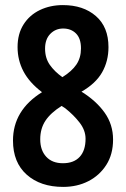

<svg xmlns="http://www.w3.org/2000/svg" viewBox="-20 -722 494 754"><path d="M227 -702Q307 -702 356.5 -659Q406 -616 406 -537Q406 -482 381 -438Q356 -394 300 -362Q358 -326 391 -279.5Q424 -233 424 -174Q424 -116 397.5 -74.5Q371 -33 327 -10.5Q283 12 228 12Q139 12 85 -36Q31 -84 31 -170Q31 -289 145 -360Q95 -398 72 -442Q49 -486 49 -537Q49 -589 72.5 -626Q96 -663 136.5 -682.5Q177 -702 227 -702ZM228 -610Q198 -610 177.5 -589Q157 -568 157 -531Q157 -494 175.5 -467.5Q194 -441 225 -419Q262 -442 280 -468.5Q298 -495 298 -532Q298 -571 278.5 -590.5Q259 -610 228 -610ZM138 -175Q138 -132 161.5 -106.5Q185 -81 227 -81Q270 -81 293 -106Q316 -131 316 -177Q316 -210 293 -240Q270 -270 236 -297L222 -306Q179 -279 158.5 -248Q138 -217 138 -175Z"/></svg>

Font: Noto Sans Kannada ExtraCondensed SemiBold
Style: Regular
Weight: 600
Width: 2
Designer: Jelle Bosma - Monotype Design Team
Foundry: Monotype Imaging Inc.
Version: Version 2.005; ttfautohint (v1.8.4.7-5d5b)